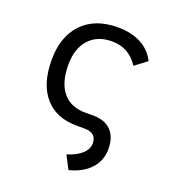

<svg xmlns="http://www.w3.org/2000/svg" viewBox="-138 -630 863 968"><g transform="rotate(20 293.0 -146.0)"><path d="M340.3 234.4 303.2 163.6Q354 147.9 381.6 122.8Q409.2 97.7 409.2 66.4Q409.2 10.7 346.2 9.8H302.7Q191.9 9.8 131.1 -60.3Q70.3 -130.4 70.3 -259.8Q70.3 -384.8 138.7 -456.1Q207 -527.3 329.1 -527.3Q401.9 -527.3 454.1 -499.8Q506.3 -472.2 531.7 -419.9L467.8 -371.6Q417.5 -450.7 325.2 -450.7Q247.1 -450.7 202.4 -401.4Q157.7 -352.1 157.7 -264.6Q157.7 -168.9 200 -117.9Q242.2 -66.9 320.3 -66.9H364.3Q426.8 -66.4 460 -32Q493.2 2.4 493.2 66.4Q493.2 128.4 453.1 172.1Q413.1 215.8 340.3 234.4Z"/></g></svg>

Font: Cascadia Mono SemiLight
Style: Regular
Weight: 350
Monospace: yes
Designer: Aaron Bell
Foundry: Saja Typeworks
Version: Version 2404.023; ttfautohint (v1.8.4)